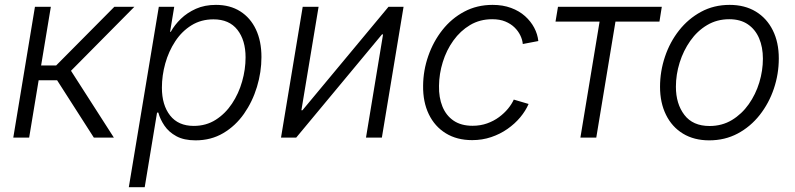

<svg xmlns="http://www.w3.org/2000/svg" viewBox="-20 -567 3274 791"><path d="M34.7 0 124 -539.1H189.5L149.4 -297.4H211.4L451.2 -539.1H533.7L272.5 -275.4L449.2 0H366.7L215.3 -236.3H139.2L100.1 0Z M510.7 204.1 634.3 -539.1H697.8L680.7 -436H683.6Q699.2 -464.4 725.1 -489.5Q751 -514.6 787.1 -530.8Q823.2 -546.9 869.6 -546.9Q927.7 -546.9 969.7 -520.3Q1011.7 -493.7 1034.4 -445.6Q1057.1 -397.5 1057.1 -332Q1057.1 -270 1038.6 -209Q1020 -147.9 985.1 -98.1Q950.2 -48.3 899.9 -18.6Q849.6 11.2 785.6 11.2Q737.8 11.2 706.5 -5.9Q675.3 -22.9 657.5 -49.3Q639.6 -75.7 632.3 -103H627L576.2 204.1ZM778.3 -48.3Q829.1 -48.3 868.7 -73.5Q908.2 -98.6 935.8 -140.1Q963.4 -181.6 977.5 -231.4Q991.7 -281.2 991.7 -330.6Q991.7 -401.4 958 -444.3Q924.3 -487.3 859.4 -487.3Q808.1 -487.3 768.6 -462.6Q729 -438 701.9 -396.7Q674.8 -355.5 660.9 -305.7Q647 -255.9 647 -205.6Q647 -134.3 680.7 -91.3Q714.4 -48.3 778.3 -48.3Z M1553.2 0H1487.8L1558.1 -425.3H1553.7L1200.2 0H1137.7L1227.1 -539.1H1292.5L1221.7 -112.8H1226.1L1580.6 -539.1H1642.6Z M1925.3 10.3Q1862.3 10.3 1816.7 -17.8Q1771 -45.9 1746.6 -96.4Q1722.2 -147 1723.1 -213.9Q1723.6 -276.9 1744.4 -336.4Q1765.1 -396 1802.7 -443.6Q1840.3 -491.2 1892.6 -519Q1944.8 -546.9 2009.3 -546.9Q2051.8 -546.9 2085.4 -534.4Q2119.1 -522 2143.1 -500.5Q2167 -479 2180.9 -452.6Q2194.8 -426.3 2197.8 -397.9L2133.8 -385.7Q2132.3 -403.3 2123.5 -421.4Q2114.7 -439.5 2099.4 -454.3Q2084 -469.2 2061.5 -478.5Q2039.1 -487.8 2007.8 -487.8Q1957 -487.8 1916.7 -463.9Q1876.5 -439.9 1847.9 -400.1Q1819.3 -360.4 1804.2 -311.5Q1789.1 -262.7 1788.6 -213.4Q1787.6 -165.5 1802.7 -128.2Q1817.9 -90.8 1848.9 -69.8Q1879.9 -48.8 1926.8 -48.8Q1959 -48.8 1986.6 -58.6Q2014.2 -68.4 2035.9 -84.5Q2057.6 -100.6 2073 -119.4Q2088.4 -138.2 2096.7 -156.7L2157.7 -138.7Q2145.5 -110.4 2123.3 -83.7Q2101.1 -57.1 2070.8 -35.9Q2040.5 -14.6 2003.7 -2.2Q1966.8 10.3 1925.3 10.3Z M2371.1 0 2450.2 -478H2268.6L2278.8 -539.1H2706.5L2696.8 -478H2515.6L2436.5 0Z M2901.9 11.2Q2839.4 11.2 2793.9 -16.4Q2748.5 -43.9 2723.9 -93.8Q2699.2 -143.6 2699.2 -209.5Q2699.2 -272.9 2719.5 -333.3Q2739.7 -393.6 2777.6 -441.7Q2815.4 -489.7 2868.2 -518.3Q2920.9 -546.9 2985.8 -546.9Q3048.3 -546.9 3093.8 -519.3Q3139.2 -491.7 3163.8 -442.1Q3188.5 -392.6 3188.5 -326.2Q3188.5 -262.2 3168.2 -201.9Q3147.9 -141.6 3109.9 -93.3Q3071.8 -44.9 3019 -16.8Q2966.3 11.2 2901.9 11.2ZM2903.3 -47.9Q2954.6 -47.9 2995.4 -72.5Q3036.1 -97.2 3064.7 -137.7Q3093.3 -178.2 3108.2 -227.3Q3123 -276.4 3123 -325.2Q3123 -372.6 3107.4 -409.2Q3091.8 -445.8 3061 -466.8Q3030.3 -487.8 2984.4 -487.8Q2933.6 -487.8 2893.1 -463.6Q2852.5 -439.5 2824 -398.9Q2795.4 -358.4 2780 -309.1Q2764.6 -259.8 2764.6 -209.5Q2764.6 -139.2 2799.6 -93.5Q2834.5 -47.9 2903.3 -47.9Z"/></svg>

Font: Inter 18pt Light
Style: Italic
Weight: 300
Italic angle: -9.3988°
Designer: Rasmus Andersson
Foundry: rsms
Version: Version 4.001;git-66647c0bb